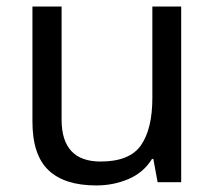

<svg xmlns="http://www.w3.org/2000/svg" viewBox="-20 -556 658 586"><path d="M533 -536V0H461L448 -71H444Q418 -29 372 -9.5Q326 10 274 10Q177 10 128 -36.5Q79 -83 79 -185V-536H168V-191Q168 -63 287 -63Q376 -63 410.5 -113Q445 -163 445 -257V-536Z"/></svg>

Font: Noto Sans Kharoshthi
Style: Regular
Weight: 400
Designer: Monotype Design Team
Foundry: Monotype Imaging Inc.
Version: Version 2.004; ttfautohint (v1.8.4.7-5d5b)